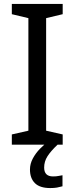

<svg xmlns="http://www.w3.org/2000/svg" viewBox="-20 -734 379 974"><path d="M298 0H40V-52L124 -71V-642L40 -662V-714H298V-662L214 -642V-71L298 -52ZM204 116Q204 161 249 161Q266 161 277.5 158.5Q289 156 297 155V211Q283 215 269 217.5Q255 220 235 220Q182 220 157 195Q132 170 132 126Q132 97 146.5 70Q161 43 182.5 21Q204 -1 224 -15L272 0Q238 32 221 58.5Q204 85 204 116Z"/></svg>

Font: Noto Sans Limbu
Style: Regular
Weight: 400
Designer: Monotype Design Team
Foundry: Monotype Imaging Inc.
Version: Version 2.004; ttfautohint (v1.8.4.7-5d5b)